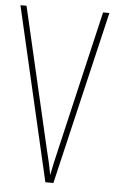

<svg xmlns="http://www.w3.org/2000/svg" viewBox="-52 -750 470 787"><g transform="rotate(5 183.0 -357.0)"><path d="M366 -714 198 0H165L0 -714H25L159 -136Q166 -108 171.5 -84Q177 -60 182 -31Q188 -60 193 -84Q198 -108 205 -136L340 -714Z"/></g></svg>

Font: Noto Sans Lao Looped ExtraCondensed Thin
Style: Regular
Weight: 100
Width: 2
Designer: Mark Frömberg, Ben Mitchell
Foundry: The Fontpad Ltd
Version: Version 1.002; ttfautohint (v1.8.4.7-5d5b)